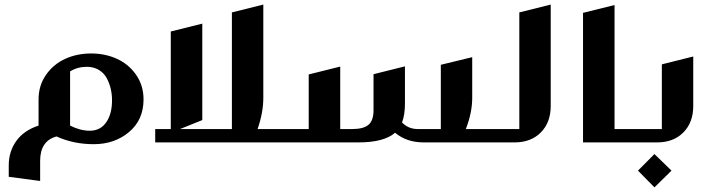

<svg xmlns="http://www.w3.org/2000/svg" viewBox="-20 -620 3111 836"><path d="M147.9 -187Q147.9 -247.6 180.2 -293.9Q212.4 -340.3 263.9 -363.8Q315.4 -387.2 377 -387.2Q437 -387.2 488.3 -364.3Q539.6 -341.3 572.3 -294.7Q605 -248 605 -187Q605 -98.1 542 -45.2Q479 7.8 388.2 7.8Q299.8 7.8 226.1 -25.9Q154.8 -6.3 154.8 80.1V168L18.1 149.9V100.1Q18.1 39.6 51 -6.3Q84 -52.2 147.9 -73.2ZM357.9 -329.1Q317.4 -329.1 285.2 -309.1V-73.2Q329.1 -50.8 371.1 -50.8Q417 -50.8 442.4 -87.4Q467.8 -124 467.8 -183.1Q467.8 -208.5 462.4 -232.4Q457 -256.3 445.1 -279.1Q433.1 -301.8 410.6 -315.4Q388.2 -329.1 357.9 -329.1Z M655.8 0V-58.1H723.6V-482.9L860.8 -517.1V-97.2L763.7 -58.1H989.7V-565.9L1126.5 -600.1V-193.8Q1126.5 -130.4 1101.6 -58.1H1193.8Q1203.6 -58.1 1203.6 -47.9V-9.8Q1203.6 0 1193.8 0Z M2008.3 -58.1H2103.5Q2113.3 -58.1 2113.3 -47.9V-9.8Q2113.3 0 2103.5 0H1824.2Q1750.5 0 1700.2 -42Q1651.9 0 1541.5 0H1194.3Q1184.6 0 1184.6 -9.8V-47.9Q1184.6 -58.1 1194.3 -58.1H1324.2V-295.9L1461.4 -330.1V-58.1H1514.2Q1562.5 -58.1 1584.5 -76.7Q1606.4 -95.2 1606.4 -140.1V-296.9L1743.2 -331.1V-168.9Q1743.2 -120.1 1730.5 -86.9Q1757.8 -58.1 1799.3 -58.1H1899.4V-337.9L2036.1 -371.1V-193.8Q2036.1 -129.4 2008.3 -58.1Z M2095.2 -9.8V-47.9Q2095.2 -58.1 2105 -58.1H2241.2V-565.9L2377.9 -600.1V-158.2Q2377.9 -86.9 2335 -43.5Q2292 0 2221.2 0H2105Q2095.2 0 2095.2 -9.8Z M2655.8 -58.1H2723.6Q2728 -58.1 2731 -55.2Q2733.9 -52.2 2733.9 -47.9V-9.8Q2733.9 0 2723.6 0H2518.6V-564L2655.8 -598.1Z M2998.5 -374V-158.2Q2998.5 -86.9 2955.6 -43.5Q2912.6 0 2841.8 0H2725.6Q2715.8 0 2715.8 -9.8V-47.9Q2715.8 -58.1 2725.6 -58.1H2861.8V-339.8ZM2829.6 50.8 2903.8 123 2829.6 195.8 2757.8 123Z"/></svg>

Font: Wesal
Style: Regular
Weight: 700
Designer: Ahmed zaza
Foundry: Ahmed zaza
Version: Version 2.01